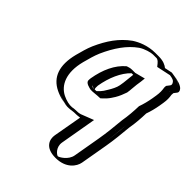

<svg xmlns="http://www.w3.org/2000/svg" viewBox="-215 -643 1030 1030"><g transform="rotate(45 299.5 -128.5)"><path d="M370 -260C374 -281 374 -305 377 -326C379 -335 380 -344 381 -353C373 -351 366 -350 359 -350H337C335 -350 333 -350 331 -349C289 -313 260 -247 248 -176C248 -171 247 -166 247 -161C245 -152 260 -149 267 -147H269C281 -148 292 -149 302 -150C312 -158 324 -172 331 -182L345 -202C355 -218 365 -243 370 -260ZM381 260C426 260 472 222 480 177L507 22C516 -30 521 -82 526 -135C533 -173 536 -216 537 -253C547 -278 553 -305 558 -334L562 -359C566 -384 565 -401 562 -420V-421C562 -424 562 -428 563 -431L575 -446C583 -456 581 -467 571 -479C561 -491 538 -500 502 -504L444 -492C431 -509 412 -517 388 -517H361C324 -517 279 -500 252 -482C193 -440 152 -380 119 -305C106 -274 97 -242 88 -209C61 -102 90 -33 155 -1C182 12 220 24 262 19C269 18 274 17 277 17C295 18 313 15 332 9L343 5L313 177C305 222 336 260 381 260ZM385 -259C379 -240 368 -214 357 -196L343 -175C333 -161 319 -146 306 -135C293 -134 282 -134 267 -132H263C259 -133 230 -132 232 -160C232 -162 233 -171 233 -175C246 -251 276 -320 325 -362C329 -363 334 -365 339 -365H361C367 -365 374 -365 380 -367L398 -372L396 -354C393 -323 391 -293 385 -259ZM436 -476 500 -489C534 -485 553 -477 559 -469C568 -459 564 -456 563 -454L549 -435C548 -430 548 -422 547 -417C550 -399 551 -383 547 -359L543 -334C538 -305 530 -278 521 -253C520 -216 518 -172 511 -134C506 -80 501 -29 492 22L465 177C459 213 421 245 384 245C347 245 322 214 328 177L362 -17L330 -5C312 1 297 3 280 2C274 2 268 3 262 4C223 8 190 -2 164 -15C105 -44 77 -106 103 -208C112 -241 121 -272 133 -301C166 -374 204 -431 259 -470C284 -487 326 -502 359 -502H386C411 -502 424 -491 436 -476ZM396 -354 398 -372 380 -367C374 -365 367 -365 361 -365H339C334 -365 329 -363 325 -362C276 -320 246 -251 233 -176C232 -172 232 -162 232 -160C230 -132 259 -133 263 -132H267C282 -134 293 -134 306 -135C319 -146 333 -161 343 -175L357 -196C368 -214 379 -240 385 -259C391 -293 393 -323 396 -354ZM511 -134C518 -172 520 -216 521 -253C530 -278 538 -305 543 -334L547 -359C551 -383 550 -399 547 -417C548 -422 548 -430 549 -435L563 -454C564 -456 568 -459 559 -469C553 -477 534 -485 500 -489L436 -476C424 -491 411 -502 386 -502H359C326 -502 284 -487 259 -470C204 -431 166 -374 133 -301C121 -272 112 -241 103 -208C77 -106 105 -44 164 -15C190 -2 223 8 262 4C268 3 274 2 280 2C297 3 312 1 330 -5L362 -17L328 177C322 214 347 245 384 245C421 245 459 213 465 177L492 22C501 -30 506 -80 511 -134ZM370 -260C364 -240 354 -218 345 -202L331 -182C324 -171 312 -159 302 -150L269 -147H266C257 -148 246 -148 247 -162C247 -163 248 -174 248 -176C261 -250 289 -312 331 -349C335 -350 335 -350 337 -350H359C366 -350 373 -351 381 -353C380 -342 379 -338 377 -326C374 -305 374 -282 370 -260ZM562 -420C565 -403 566 -384 562 -359L558 -334C553 -305 547 -279 537 -253C536 -217 533 -174 526 -135C522 -83 516 -29 507 22L480 177C472 222 426 260 381 260C336 260 305 222 313 177L343 5L332 9C312 15 295 18 277 17C274 17 268 18 262 19C221 27 181 12 155 -1C90 -33 61 -102 88 -209C97 -242 106 -274 119 -305C153 -380 193 -440 252 -482C281 -501 324 -517 361 -517H388C414 -517 432 -506 444 -492L502 -504C538 -500 561 -492 571 -479C581 -467 581 -454 575 -446L563 -431C562 -428 563 -423 562 -420ZM412 -326C414 -336 415 -344 416 -353L419 -380L365 -366C362 -365 361 -365 361 -365H339C323 -365 315 -361 304 -358C255 -317 226 -252 213 -176C212 -171 212 -165 212 -161C210 -140 247 -134 256 -132H271C283 -133 295 -134 305 -135L325 -136L334 -144C345 -154 357 -167 365 -179L378 -199C389 -217 399 -242 405 -260C409 -282 409 -306 412 -326ZM527 -359 523 -334C518 -305 511 -278 502 -253C501 -216 498 -174 491 -135C486 -81 481 -30 472 22L445 177C438 219 393 244 384 245C375 244 341 219 348 177L384 -30L312 -2C298 2 290 2 281 2H280C268 2 257 4 252 5C232 7 207 1 182 -11C128 -38 96 -103 123 -208C132 -241 140 -273 153 -303C186 -377 227 -437 281 -475C306 -492 344 -502 359 -502H386C388 -502 398 -501 410 -486L422 -471L502 -488C523 -485 533 -481 538 -474C546 -464 546 -456 541 -450L528 -433C527 -429 527 -424 527 -420V-419C530 -401 531 -384 527 -359ZM349 -350H361C357 -321 356 -290 350 -260C347 -241 333 -215 323 -199L310 -178C303 -168 294 -158 284 -149C280 -149 275 -148 271 -148C267 -152 267 -163 268 -175C280 -246 308 -311 349 -350ZM583 -433 596 -450C599 -454 602 -463 592 -475C581 -488 554 -498 512 -503L499 -505L456 -496C444 -506 424 -517 388 -517H361C306 -517 259 -496 230 -477C170 -434 131 -377 98 -303C85 -273 77 -241 68 -208C42 -105 67 -38 137 -4C166 10 216 27 278 17C292 17 310 16 322 14L293 177C287 212 302 260 381 260C460 260 494 211 500 177L527 22C536 -29 541 -82 546 -135C553 -173 556 -216 557 -253C566 -278 573 -305 578 -334L582 -359C586 -383 585 -401 582 -419C583 -423 582 -429 583 -433Z"/></g></svg>

Font: Blanket
Style: Black
Weight: 900
Foundry: Cannot Into Space Fonts
Version: Version 0.9